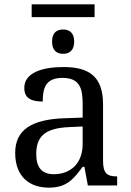

<svg xmlns="http://www.w3.org/2000/svg" viewBox="-20 -855 603 885"><path d="M126 -776H416V-835H126ZM271 -607C299 -607 322 -622 322 -663C322 -705 299 -719 271 -719C242 -719 220 -705 220 -663C220 -622 242 -607 271 -607ZM205 10C288 10 319 -30 361 -86H369L385 0H520V-42H517C472 -42 455 -58 455 -114V-373C455 -500 394 -546 272 -546C173 -546 92 -519 92 -450C92 -404 121 -387 177 -387C177 -450 191 -496 268 -496C350 -496 361 -445 361 -373V-313L278 -310C125 -305 50 -256 50 -150C50 -41 116 10 205 10ZM228 -52C173 -52 147 -83 147 -145C147 -223 184 -264 297 -269L361 -272V-191C361 -106 309 -52 228 -52Z"/></svg>

Font: Noto Serif Thai
Style: Regular
Weight: 400
Designer: Monotype Design Team
Foundry: Monotype Imaging Inc.
Version: Version 1.901